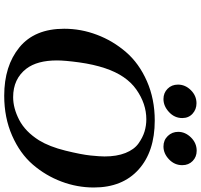

<svg xmlns="http://www.w3.org/2000/svg" viewBox="-41 -893 945 903"><g transform="rotate(90 431.5 -441.5)"><path d="M115.2 -271Q115.2 -350.1 143.6 -425Q171.9 -500 224.9 -561.5Q277.8 -623 361.8 -659.9Q445.8 -696.8 546.9 -696.8Q692.9 -696.8 777.3 -620.8Q861.8 -544.9 861.8 -410.2Q861.8 -332 834 -258.1Q806.2 -184.1 754.2 -123.5Q702.1 -63 617.7 -25.9Q533.2 11.2 430.2 11.2Q290 11.2 202.6 -60.3Q115.2 -131.8 115.2 -271ZM264.2 -236.8Q264.2 -144 303.2 -92.8Q351.1 -30.8 437 -30.8Q488.8 -30.8 543.9 -59.3Q599.1 -87.9 640.1 -152.8Q669.9 -201.7 688.5 -276.9Q707 -352.1 711.4 -395.5Q715.8 -439 715.8 -460.9Q715.8 -518.1 699.5 -559.1Q683.1 -600.1 655 -620.1Q627 -640.1 598.9 -648.7Q570.8 -657.2 541 -657.2Q467.8 -657.2 400.9 -610.1Q334 -563 300.8 -462.9Q282.7 -408.7 273.4 -341.3Q264.2 -273.9 264.2 -236.8ZM377.9 -806.2Q377.9 -840.3 404.1 -866.7Q430.2 -893.1 465.8 -893.1Q494.6 -893.1 514.9 -874.5Q535.2 -856 535.2 -826.2Q535.2 -790 507.1 -763.9Q479 -737.8 445.8 -737.8Q417 -737.8 397.5 -757.1Q377.9 -776.4 377.9 -806.2ZM600.1 -807.1Q600.1 -840.3 626.5 -867.2Q652.8 -894 689 -894Q717.8 -894 737.3 -875Q756.8 -856 756.8 -826.2Q756.8 -790 729.5 -763.9Q702.1 -737.8 668.9 -737.8Q639.2 -737.8 619.6 -758.1Q600.1 -778.3 600.1 -807.1Z"/></g></svg>

Font: CMU Serif Extra
Style: BoldSlanted
Weight: 700
Italic angle: -9.46001°
Version: Version 0.7.0